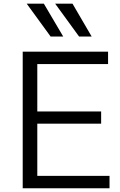

<svg xmlns="http://www.w3.org/2000/svg" viewBox="-20 -1008 645 1028"><path d="M101.6 0ZM123 -988.3H214.8L318.4 -812.5H251ZM275.4 -988.3H368.2L470.7 -812.5H403.3ZM101.6 0V-731.4H558.6V-665H179.7V-411.1H521.5V-345.7H179.7V-66.4H566.4V0Z"/></svg>

Font: Batunionen A1
Style: Regular
Weight: 400
Designer: HanYang I&C Co.,Ltd.
Foundry: HanYang I&C Co.,Ltd.
Version: Version 2.50; ttfautohint (v1.6)